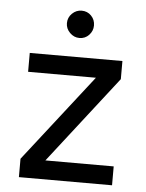

<svg xmlns="http://www.w3.org/2000/svg" viewBox="-51 -729 584 770"><g transform="rotate(5 241.5 -344.5)"><path d="M54 -1V-75L327 -425H54V-501H427V-428L154 -77H429V-1ZM247 -578Q225 -578 208.5 -594.5Q192 -611 192 -633Q192 -656 208.5 -672Q225 -688 247 -688Q270 -688 285.5 -672Q301 -656 301 -633Q301 -611 285.5 -594.5Q270 -578 247 -578Z"/></g></svg>

Font: Inclusive Sans
Style: Regular
Weight: 400
Designer: Olivia King
Foundry: Olivia King
Version: Version 2.004